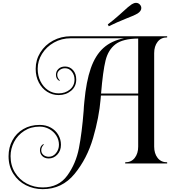

<svg xmlns="http://www.w3.org/2000/svg" viewBox="-20 -1050 1207 1345"><path d="M1060 -678V-23Q1060 25 1084 56Q1108 87 1151 87V95H857V87Q900 87 924 56Q948 25 948 -23V-381H687L685 -357Q674 -227 632 -83Q590 61 502.5 168Q415 275 279 275Q216 275 161.5 247.5Q107 220 73.5 167.5Q40 115 40 44Q40 -17 67 -67Q94 -117 143.5 -146Q193 -175 258 -175Q302 -175 336 -156Q370 -137 388.5 -105Q407 -73 407 -36Q407 6 381.5 33Q356 60 322 60Q293 60 276.5 43.5Q260 27 260 2Q260 -27 284 -41L287 -37Q280 -31 274.5 -20.5Q269 -10 269 2Q269 22 284 35Q299 48 322 48Q352 48 372.5 22.5Q393 -3 393 -36Q393 -71 374.5 -100Q356 -129 325 -146Q294 -163 258 -163Q196 -163 149.5 -133Q103 -103 78.5 -55.5Q54 -8 54 44Q54 109 85 159Q116 209 167.5 236Q219 263 279 263Q391 263 451.5 179.5Q512 96 533 -12.5Q554 -121 566 -274Q567 -301 571 -339Q584 -480 616 -571.5Q648 -663 704.5 -714Q761 -765 849 -782H477Q411 -782 358 -752Q305 -722 274.5 -673Q244 -624 244 -568Q244 -520 263.5 -480.5Q283 -441 316.5 -418.5Q350 -396 391 -396Q437 -396 469.5 -422.5Q502 -449 502 -493Q502 -525 483 -548.5Q464 -572 436 -572Q413 -572 397 -558.5Q381 -545 381 -526Q381 -514 386.5 -503.5Q392 -493 399 -487L396 -483Q372 -497 372 -526Q372 -551 389.5 -567.5Q407 -584 436 -584Q469 -584 491.5 -559Q514 -534 514 -493Q514 -444 478 -414Q442 -384 391 -384Q347 -384 310.5 -407Q274 -430 252 -472Q230 -514 230 -568Q230 -630 262.5 -682.5Q295 -735 351.5 -765.5Q408 -796 477 -796H1151V-788Q1108 -788 1084 -757Q1060 -726 1060 -678ZM948 -395V-780Q840 -779 789 -740Q738 -701 719.5 -626.5Q701 -552 688 -395ZM933 -1030Q952 -1030 964 -1013Q970 -1004 970 -994Q970 -972 943 -955Q922 -942 871 -923Q796 -893 742 -866L735 -879Q776 -910 805.5 -936.5Q835 -963 842 -969Q879 -1004 903 -1020Q919 -1030 933 -1030Z"/></svg>

Font: Myanmar April Display
Style: Regular
Weight: 400
Designer: Khon Soe Zaw Thu
Foundry: Myanmar OS
Version: Version 2.50 April 12, 2019